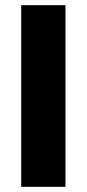

<svg xmlns="http://www.w3.org/2000/svg" viewBox="-20 -722 335 742"><path d="M233 -702V0H62V-702Z"/></svg>

Font: Fz Poppins
Style: Bold
Weight: 700
Designer: Ninad Kale (Devanagari), Jonny Pinhorn (Latin)
Foundry: Indian Type Foundry
Version: Vit hóa bi Vntype.Com & FontZin.Com